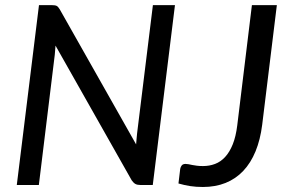

<svg xmlns="http://www.w3.org/2000/svg" viewBox="-20 -738 1152 766"><path d="M187 -717.5Q200 -717.5 206 -714.5Q212 -711.5 218.5 -700.5L523 -162Q524 -174.5 525 -185.5Q526 -196.5 527 -206.5L590 -717.5H678L589.5 0H539.5Q527.5 0 520 -4.2Q512.5 -8.5 505.5 -18.5L201.5 -556L198.5 -519.5L135 0H47L135.5 -717.5ZM1026 -240Q1018.5 -180.5 999.5 -134.2Q980.5 -88 950.5 -56.2Q920.5 -24.5 880 -8.2Q839.5 8 789.5 8Q762.5 8 739.2 4.5Q716 1 692 -6L699 -64.5Q700.5 -72.5 705.2 -78.2Q710 -84 720.5 -84Q726 -84 732.2 -82.8Q738.5 -81.5 746.8 -79.8Q755 -78 765.8 -76.8Q776.5 -75.5 790 -75.5Q815.5 -75.5 838 -84Q860.5 -92.5 878.2 -111.8Q896 -131 908.5 -162Q921 -193 926.5 -237.5L985 -717.5H1084.5Z"/></svg>

Font: Lato Medium
Style: Italic
Weight: 500
Italic angle: -7°
Designer: Lukasz Dziedzic
Foundry: tyPoland Lukasz Dziedzic
Version: Version 2.006; 2014-01-15